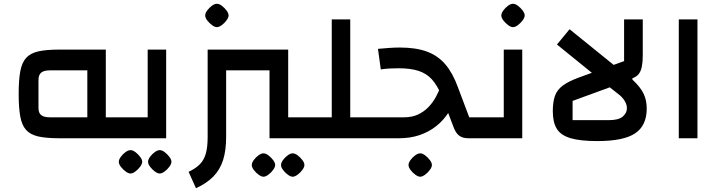

<svg xmlns="http://www.w3.org/2000/svg" viewBox="-20 -733 3811 1018"><path d="M538 0V-111H625V0ZM292 0Q225 0 183 -9.5Q141 -19 118.5 -44Q96 -69 87.5 -115Q79 -161 79 -235Q79 -309 87.5 -355Q96 -401 118.5 -426Q141 -451 183 -460.5Q225 -470 292 -470H541V0ZM245 -111H443V-360H245Q213 -360 198.5 -348Q184 -336 184 -309V-161Q184 -134 198.5 -122.5Q213 -111 245 -111ZM625 0V-111Q636 -111 640.5 -95.5Q645 -80 645 -55Q645 -30 640.5 -15Q636 0 625 0Z M625 0V-111H816L763 -57V-470H861V0ZM625 0Q614 0 609.5 -15Q605 -30 605 -55Q605 -80 609.5 -95.5Q614 -111 625 -111ZM672 187Q661 187 646.5 176.5Q632 166 621 151.5Q610 137 610 125Q610 113 620.5 98.5Q631 84 645.5 73.5Q660 63 672 63Q684 63 698 73.5Q712 84 723 98.5Q734 113 734 125Q734 136 723 151Q712 166 697.5 176.5Q683 187 672 187ZM827 187Q816 187 801.5 176.5Q787 166 776 151.5Q765 137 765 125Q765 113 775.5 98.5Q786 84 800.5 73.5Q815 63 827 63Q839 63 853 73.5Q867 84 878 98.5Q889 113 889 125Q889 136 878 151Q867 166 852.5 176.5Q838 187 827 187Z M1019 265 980 178Q1018 160 1040 137.5Q1062 115 1071.5 80.5Q1081 46 1081 -6V-470H1179V-6Q1179 64 1163 115Q1147 166 1111.5 202.5Q1076 239 1019 265ZM1179 -360V-470H1409V-360ZM1409 0V-470H1508V-111H1601V0ZM1601 0V-111Q1612 -111 1616.5 -95.5Q1621 -80 1621 -55Q1621 -30 1616.5 -15Q1612 0 1601 0ZM1377 204Q1366 204 1351.5 193.5Q1337 183 1326 168.5Q1315 154 1315 142Q1315 130 1325.5 115.5Q1336 101 1350.5 90.5Q1365 80 1377 80Q1389 80 1403 90.5Q1417 101 1428 115.5Q1439 130 1439 142Q1439 153 1428 168Q1417 183 1402.5 193.5Q1388 204 1377 204ZM1532 204Q1521 204 1506.5 193.5Q1492 183 1481 168.5Q1470 154 1470 142Q1470 130 1480.5 115.5Q1491 101 1505.5 90.5Q1520 80 1532 80Q1544 80 1558 90.5Q1572 101 1583 115.5Q1594 130 1594 142Q1594 153 1583 168Q1572 183 1557.5 193.5Q1543 204 1532 204ZM1130 -589Q1119 -589 1104.5 -599.5Q1090 -610 1079 -624.5Q1068 -639 1068 -651Q1068 -663 1078.5 -677.5Q1089 -692 1103.5 -702.5Q1118 -713 1130 -713Q1142 -713 1156 -702.5Q1170 -692 1181 -677.5Q1192 -663 1192 -651Q1192 -640 1181 -625Q1170 -610 1155.5 -599.5Q1141 -589 1130 -589Z M1837 0V-111H1930V0ZM1601 0V-111H1739V-630H1837V0ZM1601 0Q1590 0 1585.5 -15Q1581 -30 1581 -55Q1581 -80 1585.5 -95.5Q1590 -111 1601 -111ZM1930 0V-111Q1941 -111 1945.5 -95.5Q1950 -80 1950 -55Q1950 -30 1945.5 -15Q1941 0 1930 0Z M2463 0Q2433 0 2415 -13.5Q2397 -27 2386 -56L2320 -229Q2298 -281 2270 -312Q2242 -343 2200 -357Q2158 -371 2093 -371Q2073 -371 2049.5 -370Q2026 -369 1999 -365L1984 -474Q2016 -477 2045 -479Q2074 -481 2100 -481Q2185 -481 2243.5 -459.5Q2302 -438 2341.5 -391.5Q2381 -345 2408 -270L2468 -111H2513V0ZM1930 0V-111H2123Q2164 -111 2195.5 -125.5Q2227 -140 2250.5 -164Q2274 -188 2290.5 -218Q2307 -248 2317 -277L2408 -241Q2389 -185 2360.5 -140Q2332 -95 2292.5 -64Q2253 -33 2204 -16.5Q2155 0 2096 0ZM2513 0V-111Q2524 -111 2528.5 -95.5Q2533 -80 2533 -55Q2533 -30 2528.5 -15Q2524 0 2513 0ZM1930 0Q1919 0 1914.5 -15Q1910 -30 1910 -55Q1910 -80 1914.5 -95.5Q1919 -111 1930 -111ZM2208 204Q2197 204 2182.5 193.5Q2168 183 2157 168.5Q2146 154 2146 142Q2146 130 2156.5 115.5Q2167 101 2181.5 90.5Q2196 80 2208 80Q2220 80 2234 90.5Q2248 101 2259 115.5Q2270 130 2270 142Q2270 153 2259 168Q2248 183 2233.5 193.5Q2219 204 2208 204Z M2513 0V-111H2704L2651 -57V-470H2749V0ZM2513 0Q2502 0 2497.5 -15Q2493 -30 2493 -55Q2493 -80 2497.5 -95.5Q2502 -111 2513 -111ZM2700 -589Q2689 -589 2674.5 -599.5Q2660 -610 2649 -624.5Q2638 -639 2638 -651Q2638 -663 2648.5 -677.5Q2659 -692 2673.5 -702.5Q2688 -713 2700 -713Q2712 -713 2726 -702.5Q2740 -692 2751 -677.5Q2762 -663 2762 -651Q2762 -640 2751 -625Q2740 -610 2725.5 -599.5Q2711 -589 2700 -589Z M3147 15Q3056 15 3004.5 -0.5Q2953 -16 2932 -50.5Q2911 -85 2911 -143Q2911 -191 2922 -223.5Q2933 -256 2963.5 -279Q2994 -302 3052 -323L3289 -409V-630H3388V-439Q3388 -404 3383 -379.5Q3378 -355 3366.5 -340.5Q3355 -326 3333 -318V-311Q3376 -271 3392.5 -236Q3409 -201 3409 -158Q3409 -67 3347.5 -26Q3286 15 3147 15ZM3016 -96H3209Q3260 -96 3282 -115Q3304 -134 3304 -159Q3304 -177 3293.5 -195.5Q3283 -214 3265 -229L3213 -270L3016 -198ZM3144 -326 2933 -497 3000 -578 3262 -366Z M3579 0V-630H3678V0Z"/></svg>

Font: Changa ExtraLight Medium
Style: Regular
Weight: 500
Version: Version 3.002; ttfautohint (v1.8.2)